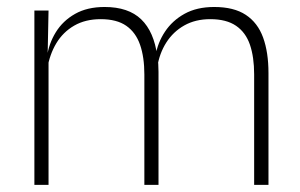

<svg xmlns="http://www.w3.org/2000/svg" viewBox="-20 -516 838 536"><path d="M729.5 0H689.5V-308.5Q689.5 -356.5 677.8 -391Q666 -425.5 639 -444Q612 -462.5 567 -462.5Q525.5 -462.5 494.5 -445Q463.5 -427.5 444.2 -397.2Q425 -367 419 -328.5L407.5 -361.5H414.5Q420 -396.5 440.5 -427.5Q461 -458.5 495.2 -477.5Q529.5 -496.5 578 -496.5Q633 -496.5 666.2 -474.5Q699.5 -452.5 714.5 -411.2Q729.5 -370 729.5 -312ZM115.5 0H76V-486.5H115.5L113 -362L115.5 -360.5ZM422.5 0H383V-308Q383 -356.5 371 -391Q359 -425.5 332.5 -444Q306 -462.5 261 -462.5Q218.5 -462.5 187.2 -444.5Q156 -426.5 137.2 -395.2Q118.5 -364 112 -324L100 -356H111Q116 -394 135.8 -426Q155.5 -458 189.5 -477.2Q223.5 -496.5 272 -496.5Q338.5 -496.5 374.2 -462Q410 -427.5 419 -359.5Q421 -348.5 421.8 -337.5Q422.5 -326.5 422.5 -315Z"/></svg>

Font: Anek Kannada ExtraLight
Style: Regular
Weight: 250
Version: Version 1.003